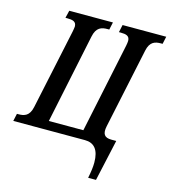

<svg xmlns="http://www.w3.org/2000/svg" viewBox="-149 -819 1007 1134"><g transform="rotate(15 354.0 -252.0)"><path d="M496 210H544L600 -43H570C527 -43 513 -64 523 -112L627 -603C639 -660 671 -668 706 -668H716L726 -714H459L449 -668H460C492 -668 515 -663 515 -632C515 -626 513 -611 511 -602L396 -54H185L299 -600C311 -660 344 -668 379 -668H390L400 -714H133L122 -668H133C166 -668 189 -663 189 -632C189 -626 186 -612 184 -600L80 -111C68 -54 36 -46 2 -46H-8L-18 0H420C476 0 508 35 508 114C508 141 504 171 496 210Z"/></g></svg>

Font: Noto Serif Condensed Semi
Style: Italic
Weight: 600
Width: 3
Italic angle: -12°
Designer: Monotype Design Team
Foundry: Monotype Imaging Inc.
Version: Version 1.901